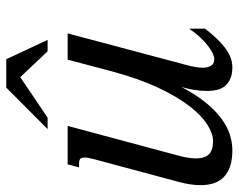

<svg xmlns="http://www.w3.org/2000/svg" viewBox="-95 -661 767 617"><g transform="rotate(-90 288.5 -352.5)"><path d="M192.4 -518.6 97.7 -165.5Q87.9 -130.4 87.9 -106.4Q87.9 -78.6 101.1 -64.9Q114.3 -51.3 143.6 -51.3Q166.5 -51.3 195.8 -69.3Q225.1 -87.4 255.6 -126.7Q286.1 -166 315.4 -228.3Q344.7 -290.5 368.2 -378.4L405.3 -518.6H489.7L393.6 -157.2Q391.6 -150.4 389.2 -141.4Q386.7 -132.3 384.5 -122.8Q382.3 -113.3 380.9 -103.3Q379.4 -93.3 379.4 -84.5Q379.4 -68.8 385.5 -58.1Q391.6 -47.4 408.2 -47.4Q414.6 -47.4 425.5 -52.5Q436.5 -57.6 450 -67.9Q463.4 -78.1 477.5 -93.3Q491.7 -108.4 504.9 -128.4V-77.1Q490.2 -58.1 475.3 -42Q460.4 -25.9 445.1 -14.2Q429.7 -2.4 413.8 4.2Q397.9 10.7 381.3 10.7Q359.4 10.7 344.5 4.4Q329.6 -2 320.8 -12.7Q312 -23.4 308.3 -38.1Q304.7 -52.7 304.7 -68.8Q304.7 -89.8 308.1 -111.6Q311.5 -133.3 317.4 -152.8Q293.9 -107.9 269 -76.9Q244.1 -45.9 218.3 -26.4Q192.4 -6.8 166.3 2Q140.1 10.7 114.3 10.7Q84.5 10.7 63.2 3.7Q42 -3.4 28.3 -16.6Q14.6 -29.8 8.3 -48.6Q2 -67.4 2 -90.8Q2 -124 12.7 -162.6L85.4 -433.6Q87.9 -443.8 89.4 -451.4Q90.8 -459 90.8 -464.4Q90.8 -474.6 86.2 -478.3Q81.5 -481.9 72.8 -481.9H59.1L68.8 -518.6ZM315.4 -715.8H406.7L468.8 -583H432.1L349.1 -670.9L218.8 -583H182.1Z"/></g></svg>

Font: Arian AMU Serif
Style: Italic
Weight: 400
Italic angle: -15°
Designer: Ruben Hakobyan (Tarumian)
Foundry: Ruben Hakobyan (Tarumian)
Version: Version 1.002